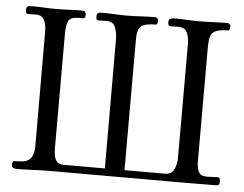

<svg xmlns="http://www.w3.org/2000/svg" viewBox="-52 -802 1104 868"><g transform="rotate(5 500.0 -368.0)"><path d="M974 -21Q974 -8 968.5 -5.5Q963 -3 952 -3Q921 -3 889.5 -2.5Q858 -2 827 -2H206Q168 -2 129.5 0Q91 2 53 2Q44 2 37.5 -1.5Q31 -5 31 -15Q31 -31 39.5 -32Q48 -33 59 -33Q98 -33 113.5 -52Q129 -71 129 -108Q129 -238 128.5 -368Q128 -498 128 -628Q128 -645 124.5 -661.5Q121 -678 111 -689.5Q101 -701 80 -701Q71 -701 62.5 -700.5Q54 -700 46 -700Q38 -700 35.5 -704.5Q33 -709 33 -716Q33 -730 39 -733.5Q45 -737 58 -737Q85 -737 112.5 -735.5Q140 -734 168 -734Q198 -734 227.5 -735.5Q257 -737 288 -737Q304 -737 304 -720Q304 -703 295.5 -703Q287 -703 276 -703Q236 -703 227 -683.5Q218 -664 218 -629V-107Q218 -92 220.5 -75Q223 -58 232.5 -46.5Q242 -35 262 -35H451L450 -627Q449 -653 440 -676.5Q431 -700 399 -700Q390 -700 381.5 -699.5Q373 -699 365 -699Q357 -699 355 -703.5Q353 -708 353 -715Q353 -729 359 -732Q365 -735 378 -735Q406 -735 433.5 -733.5Q461 -732 489 -732Q521 -732 553 -734Q585 -736 617 -736Q632 -736 632 -720Q632 -716 630.5 -709.5Q629 -703 624 -703Q575 -703 557 -688.5Q539 -674 540 -624V-35H724Q753 -35 764.5 -59Q776 -83 776 -108V-629Q776 -655 766.5 -678.5Q757 -702 726 -702Q717 -702 708.5 -701.5Q700 -701 692 -701Q684 -701 681.5 -705.5Q679 -710 679 -717Q679 -731 685.5 -734.5Q692 -738 705 -738Q733 -738 760.5 -736.5Q788 -735 816 -735Q848 -735 880 -736.5Q912 -738 945 -738Q960 -738 960 -722Q960 -718 958.5 -711.5Q957 -705 952 -705Q904 -705 885.5 -690.5Q867 -676 867 -626V-102Q867 -76 875.5 -57Q884 -38 915 -38Q926 -38 937.5 -39Q949 -40 961 -40Q970 -40 972 -34.5Q974 -29 974 -21Z"/></g></svg>

Font: Kaisei Decol
Style: Regular
Weight: 400
Designer: Font-Kai, 金井和夫
Foundry: KAZUO KANAI
Version: Version 5.003